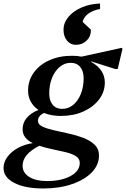

<svg xmlns="http://www.w3.org/2000/svg" viewBox="-111 -817 714 1088"><path d="M233 -160Q180 -160 138 -177Q104 -160 104 -132Q104 -112 129 -100Q154 -88 193.5 -79Q233 -70 277 -60.5Q321 -51 360.5 -36Q400 -21 425 3Q450 27 450 64Q450 118 409 160Q368 202 296.5 226.5Q225 251 134 251Q31 251 -30 219.5Q-91 188 -91 135Q-91 102 -69 72Q-47 42 -9.5 21.5Q28 1 75 -6Q49 -18 33 -37.5Q17 -57 17 -85Q17 -121 40.5 -149Q64 -177 107 -194Q79 -213 63.5 -241Q48 -269 48 -303Q48 -360 80 -405Q112 -450 168.5 -475.5Q225 -501 297 -501Q326 -501 351 -496L579 -546L583 -540L556 -426H542L406 -469V-466Q483 -423 483 -349Q483 -296 450 -253Q417 -210 361 -185Q305 -160 233 -160ZM241 -200Q276 -200 303.5 -222.5Q331 -245 347 -284.5Q363 -324 363 -373Q363 -414 343.5 -437.5Q324 -461 289 -461Q255 -461 227.5 -438Q200 -415 184 -376Q168 -337 168 -287Q168 -247 187.5 -223.5Q207 -200 241 -200ZM17 122Q17 162 54.5 185.5Q92 209 154 209Q237 209 289 180.5Q341 152 341 106Q341 82 319 68Q297 54 262 45.5Q227 37 187.5 29Q148 21 112 9Q17 57 17 122ZM456 -797V-766Q416 -759 390 -740Q364 -721 357 -693L404 -649V-644Q404 -610 379.5 -586.5Q355 -563 319 -563Q288 -563 268.5 -587Q249 -611 249 -648Q249 -688 276.5 -721Q304 -754 351 -774.5Q398 -795 456 -797Z"/></svg>

Font: Platypi Medium
Style: Italic
Weight: 500
Italic angle: -13°
Designer: David Sargent
Foundry: Bolt Cutter Type
Version: Version 1.200; ttfautohint (v1.8.4.7-5d5b)